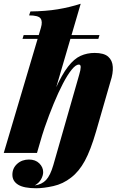

<svg xmlns="http://www.w3.org/2000/svg" viewBox="-44 -815 639 1023"><path d="M153 0H-24L174 -667Q184 -701 172 -717Q160 -733 111 -733L118 -754Q200 -755 263.5 -765.5Q327 -776 386 -795ZM486 -628 480 -608H76L82 -628ZM468 -115Q439 -15 408 42Q377 99 335 131Q292 165 240 176.5Q188 188 149 188Q83 188 52.5 169Q22 150 22 116Q22 81 47.5 58Q73 35 110 35Q145 35 165.5 55.5Q186 76 186 102Q186 120 175 140Q164 160 141 173Q179 168 201.5 144Q224 120 240 65L378 -417Q386 -444 386 -457.5Q386 -471 376 -471Q360 -471 338 -444Q316 -417 291.5 -370Q267 -323 242 -262.5Q217 -202 194 -135.5Q171 -69 154 -3L176 -143Q217 -265 251.5 -341.5Q286 -418 318.5 -460Q351 -502 385.5 -517.5Q420 -533 460 -533Q510 -533 532.5 -513Q555 -493 557 -458.5Q559 -424 545 -382Z"/></svg>

Font: Playfair Display Black
Style: Italic
Weight: 900
Italic angle: -14°
Designer: Claus Eggers Sørensen
Foundry: Claus Eggers Sørensen
Version: Version 1.203